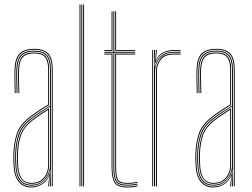

<svg xmlns="http://www.w3.org/2000/svg" viewBox="-20 -820 1111 845"><path d="M208 0V-514Q208 -560.8 190.1 -580.9Q172.2 -601 131 -601Q87 -601 68.2 -580.2Q49.5 -559.5 48 -514Q47.2 -490.8 47.8 -463.8Q48.2 -436.8 49 -410H45Q44.2 -436.8 43.8 -464.5Q43.2 -492.2 44 -514Q45.5 -562.8 65.6 -583.9Q85.8 -605 131 -605Q174.2 -605 193.1 -583.9Q212 -562.8 212 -514V0ZM200.2 0V-10L201.8 -72.2H200.8Q196.2 -45.8 173.9 -24.4Q151.5 -3 118 -3Q52.8 -3 48 -90.5Q47 -109 46.8 -120Q46.5 -131 47 -144.8Q48.8 -191.8 61.4 -229.2Q74 -266.8 115 -298.5Q135 -314 158.4 -329.1Q181.8 -344.2 200 -355V-514Q200 -556.5 184 -574.8Q168 -593 131 -593Q92.2 -593 74.8 -574.6Q57.2 -556.2 56 -513.8Q55.2 -490.5 55.8 -463.8Q56.2 -437 57 -410H53Q52.2 -437.5 51.8 -464.9Q51.2 -492.2 52 -513.8Q53.2 -557.8 71.4 -577.4Q89.5 -597 131 -597Q170 -597 187 -577.8Q204 -558.5 204 -514V0ZM118 5Q81.8 5 62 -20.2Q42.2 -45.5 40 -90Q38 -122.2 39 -145Q40.8 -192 53.9 -231.8Q67 -271.5 110 -304.8Q127 -318 148.6 -332.6Q170.2 -347.2 192 -360V-514Q192 -552 177.9 -568.5Q163.8 -585 131 -585Q96 -585 80.6 -568.2Q65.2 -551.5 64 -513.5Q63.2 -490.8 63.8 -465.6Q64.2 -440.5 65 -410H61Q60.2 -438 59.8 -465.1Q59.2 -492.2 60 -513.5Q61.2 -552.2 76.9 -570.6Q92.5 -589 131 -589Q166 -589 181 -571.6Q196 -554.2 196 -514V-357.8Q149.8 -330.2 112 -301.2Q71.2 -269.5 58 -231.1Q44.8 -192.8 43 -145Q42.5 -129.8 42.8 -121.5Q43 -113.2 44 -90.2Q46.2 -46.2 65.5 -22.6Q84.8 1 118 1Q146.2 1 168 -14.6Q189.8 -30.2 198.8 -57.5H199.8L196.5 -6V0H192.2V-4.8L196.8 -44.5H195.8Q186.2 -21.8 164.4 -8.4Q142.5 5 118 5ZM118 -7Q147.5 -7 165.5 -21Q183.5 -35 191.8 -54.8Q200 -74.5 200 -91.2V-350.8Q182.8 -340.8 159.2 -325.2Q135.8 -309.8 117.2 -295.2Q79.8 -266.2 66.4 -230.5Q53 -194.8 51 -144.8Q50.5 -129.5 50.8 -121.5Q51 -113.5 52 -90.5Q56.2 -7 118 -7ZM118 -11Q90.8 -11 74.4 -31.1Q58 -51.2 56 -90.8Q55 -109.5 54.8 -120Q54.5 -130.5 55 -144.8Q57 -198.2 71.4 -232.1Q85.8 -266 120.2 -292.5Q136.2 -305 157 -319Q177.8 -333 196 -343.8V-91.2Q196 -74.5 188.5 -55.8Q181 -37 163.9 -24Q146.8 -11 118 -11ZM118 -15Q144.8 -15 161 -27.1Q177.2 -39.2 184.6 -57Q192 -74.8 192 -91.2V-336.8Q177.5 -327.8 158.6 -315.1Q139.8 -302.5 122.2 -289Q87.5 -262 74.2 -228.6Q61 -195.2 59 -144.5Q58.5 -129.8 58.8 -122Q59 -114.2 60 -90.8Q64 -15 118 -15Z M346 0V-800H350V0ZM330 0V-800H334V0ZM338 0V-800H342V0Z M542 -3Q500.5 -3 489.8 -21.6Q479 -40.2 479 -85V-588H439V-592H479V-770H483V-592H575V-588H483V-85Q483 -41.5 493 -24.2Q503 -7 542 -7Q564 -7 585 -11.8V-7.8Q574.8 -5.2 563.2 -4.1Q551.8 -3 542 -3ZM439 -596V-600H471V-770H475V-596ZM487 -596V-770H491V-600H575V-596ZM542 5Q497 5 484 -16Q471 -37 471 -85V-580H439V-584H475V-85Q475 -39 486.9 -19Q498.8 1 542 1Q566.2 1 585 -4V0Q567 5 542 5ZM542 -11Q504 -11 495.5 -27.8Q487 -44.5 487 -85.2V-584H575V-580H491V-85.2Q491 -45.8 498.8 -30.4Q506.5 -15 542 -15Q562.2 -15 585 -19.5V-15.5Q563 -11 542 -11Z M658 0V-600H662V-590L660 -527.8H662Q668.5 -556.8 689.8 -574.4Q711 -592 744.2 -592H775V-588H744.2Q714.8 -588 696.8 -575.2Q678.8 -562.5 670.6 -544.1Q662.5 -525.8 662.5 -508.8V0ZM650 0V-600H654V0ZM662 -542.5 665.8 -594V-600H670V-595.2L665.8 -555.5H666.8Q676.2 -577.8 697.8 -588.9Q719.2 -600 744.2 -600H775V-596H744.2Q716.2 -596 694.6 -583.1Q673 -570.2 664 -542.5ZM666.5 0V-508.8Q666.5 -534.2 683.9 -559.1Q701.2 -584 744.2 -584H775V-580H744.2Q704.2 -580 687.4 -556.9Q670.5 -533.8 670.5 -508.8V0Z M1009 0V-514Q1009 -560.8 991.1 -580.9Q973.2 -601 932 -601Q888 -601 869.2 -580.2Q850.5 -559.5 849 -514Q848.2 -490.8 848.8 -463.8Q849.2 -436.8 850 -410H846Q845.2 -436.8 844.8 -464.5Q844.2 -492.2 845 -514Q846.5 -562.8 866.6 -583.9Q886.8 -605 932 -605Q975.2 -605 994.1 -583.9Q1013 -562.8 1013 -514V0ZM1001.2 0V-10L1002.8 -72.2H1001.8Q997.2 -45.8 974.9 -24.4Q952.5 -3 919 -3Q853.8 -3 849 -90.5Q848 -109 847.8 -120Q847.5 -131 848 -144.8Q849.8 -191.8 862.4 -229.2Q875 -266.8 916 -298.5Q936 -314 959.4 -329.1Q982.8 -344.2 1001 -355V-514Q1001 -556.5 985 -574.8Q969 -593 932 -593Q893.2 -593 875.8 -574.6Q858.2 -556.2 857 -513.8Q856.2 -490.5 856.8 -463.8Q857.2 -437 858 -410H854Q853.2 -437.5 852.8 -464.9Q852.2 -492.2 853 -513.8Q854.2 -557.8 872.4 -577.4Q890.5 -597 932 -597Q971 -597 988 -577.8Q1005 -558.5 1005 -514V0ZM919 5Q882.8 5 863 -20.2Q843.2 -45.5 841 -90Q839 -122.2 840 -145Q841.8 -192 854.9 -231.8Q868 -271.5 911 -304.8Q928 -318 949.6 -332.6Q971.2 -347.2 993 -360V-514Q993 -552 978.9 -568.5Q964.8 -585 932 -585Q897 -585 881.6 -568.2Q866.2 -551.5 865 -513.5Q864.2 -490.8 864.8 -465.6Q865.2 -440.5 866 -410H862Q861.2 -438 860.8 -465.1Q860.2 -492.2 861 -513.5Q862.2 -552.2 877.9 -570.6Q893.5 -589 932 -589Q967 -589 982 -571.6Q997 -554.2 997 -514V-357.8Q950.8 -330.2 913 -301.2Q872.2 -269.5 859 -231.1Q845.8 -192.8 844 -145Q843.5 -129.8 843.8 -121.5Q844 -113.2 845 -90.2Q847.2 -46.2 866.5 -22.6Q885.8 1 919 1Q947.2 1 969 -14.6Q990.8 -30.2 999.8 -57.5H1000.8L997.5 -6V0H993.2V-4.8L997.8 -44.5H996.8Q987.2 -21.8 965.4 -8.4Q943.5 5 919 5ZM919 -7Q948.5 -7 966.5 -21Q984.5 -35 992.8 -54.8Q1001 -74.5 1001 -91.2V-350.8Q983.8 -340.8 960.2 -325.2Q936.8 -309.8 918.2 -295.2Q880.8 -266.2 867.4 -230.5Q854 -194.8 852 -144.8Q851.5 -129.5 851.8 -121.5Q852 -113.5 853 -90.5Q857.2 -7 919 -7ZM919 -11Q891.8 -11 875.4 -31.1Q859 -51.2 857 -90.8Q856 -109.5 855.8 -120Q855.5 -130.5 856 -144.8Q858 -198.2 872.4 -232.1Q886.8 -266 921.2 -292.5Q937.2 -305 958 -319Q978.8 -333 997 -343.8V-91.2Q997 -74.5 989.5 -55.8Q982 -37 964.9 -24Q947.8 -11 919 -11ZM919 -15Q945.8 -15 962 -27.1Q978.2 -39.2 985.6 -57Q993 -74.8 993 -91.2V-336.8Q978.5 -327.8 959.6 -315.1Q940.8 -302.5 923.2 -289Q888.5 -262 875.2 -228.6Q862 -195.2 860 -144.5Q859.5 -129.8 859.8 -122Q860 -114.2 861 -90.8Q865 -15 919 -15Z"/></svg>

Font: Big Shoulders Inline Display Thin
Style: Regular
Weight: 100
Designer: Patric King
Foundry: XO Type Co
Version: Version 1.000